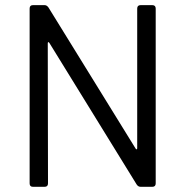

<svg xmlns="http://www.w3.org/2000/svg" viewBox="-20 -720 713 740"><path d="M151.9 0H106.9Q94.2 0 94.2 -13.2V-687Q94.2 -700.2 106.9 -700.2H151.9Q160.6 -700.2 167 -690.9L502.9 -147Q504.4 -145 505.9 -144.5Q507.3 -144 508.1 -145.3Q508.8 -146.5 508.8 -148.9V-687Q508.8 -700.2 522 -700.2H566.9Q580.1 -700.2 580.1 -687V-13.2Q580.1 0 566.9 0H522Q512.7 0 506.8 -8.8L169.9 -555.2Q168.5 -557.1 167 -557.6Q165.5 -558.1 164.8 -556.9Q164.1 -555.7 164.1 -553.2L165 -13.2Q165 0 151.9 0Z"/></svg>

Font: Barlow
Style: Regular
Weight: 400
Designer: Jeremy Tribby
Foundry: Jeremy Tribby
Version: Version 1.101